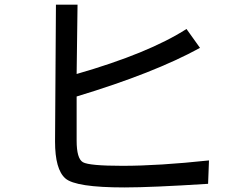

<svg xmlns="http://www.w3.org/2000/svg" viewBox="-20 -778 1040 833"><path d="M886.7 -82 882.8 19.5Q636.7 35.2 519.5 35.2Q308.6 35.2 263.7 -3.9Q218.8 -43 218.8 -164.1L222.7 -757.8H316.4L312.5 -457Q625 -546.9 789.1 -652.3L847.7 -570.3Q648.4 -460.9 312.5 -359.4V-168Q312.5 -89.8 339.8 -74.2Q367.2 -58.6 511.7 -58.6Q668 -58.6 886.7 -82Z"/></svg>

Font: WenQuanYi Micro Hei Mono
Style: Regular
Weight: 400
Foundry: Ascender Corporation
Version: Version 0.2.0-beta